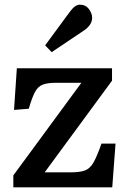

<svg xmlns="http://www.w3.org/2000/svg" viewBox="-20 -801 541 821"><path d="M37 0V-51L328 -447H220Q183 -447 162.5 -439Q142 -431 129.5 -407.5Q117 -384 103 -336L40 -331L52 -509H459V-456L171 -64H280Q321 -64 343 -72Q365 -80 380 -106.5Q395 -133 414 -187H474L460 0ZM201 -578 173 -607 279 -751Q301 -781 321 -781Q346 -781 360 -762.5Q374 -744 374 -725Q374 -694 338 -670Z"/></svg>

Font: Literata Medium
Style: Regular
Weight: 500
Designer: Latin by Veronika Burian and Jose Scaglione. Greek by Irene Vlachou. Cyrillic by Vera Evstafieva.
Foundry: TypeTogether
Version: Version 3.103; ttfautohint (v1.8.4.7-5d5b);gftools[0.9.29]